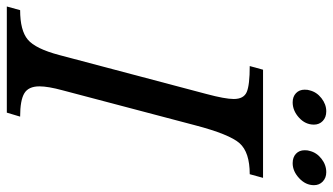

<svg xmlns="http://www.w3.org/2000/svg" viewBox="-260 -768 1000 577"><g transform="rotate(90 240.5 -480.0)"><path d="M224 -168Q212 -124 212 -98Q212 -65 233 -52.5Q254 -40 303 -40L291 0H-28L-17 -40Q44 -40 71.5 -63Q99 -86 118 -158L235 -600Q250 -656 250 -682Q250 -712 229 -721Q208 -730 151 -730L162 -770H487L476 -730Q410 -730 383 -699.5Q356 -669 329 -566ZM224 -910Q229 -931 247.5 -945.5Q266 -960 287 -960Q305 -960 316 -949.5Q327 -939 327 -923Q327 -897 306 -878Q285 -859 260 -859Q243 -859 232.5 -869Q222 -879 222 -895Q222 -905 224 -910ZM406 -910Q411 -931 429.5 -945.5Q448 -960 470 -960Q487 -960 498 -949.5Q509 -939 509 -923Q509 -898 488 -878.5Q467 -859 443 -859Q425 -859 414.5 -869Q404 -879 404 -895Q404 -905 406 -910Z"/></g></svg>

Font: Libre Baskerville
Style: Italic
Weight: 400
Italic angle: -15°
Designer: Pablo Impallari, Rodrigo Fuenzalida
Foundry: Pablo Impallari, Rodrigo Fuenzalida
Version: Version 1.051;Glyphs 3.2.3 (3260)